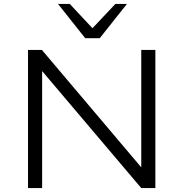

<svg xmlns="http://www.w3.org/2000/svg" viewBox="-20 -960 936 980"><path d="M123 0V-705H194L700 -107H701V-705H773V0H701L196 -596H195V0ZM415 -765 276 -940H336L452 -816L569 -940H628L489 -765Z"/></svg>

Font: Nunito Sans 7pt SemiExpanded Light
Style: Regular
Weight: 300
Width: 6
Designer: Vernon Adams
Foundry: Vernon Adams
Version: Version 3.101;gftools[0.9.27]